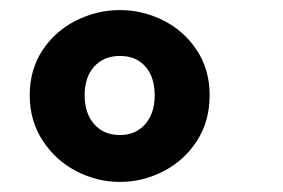

<svg xmlns="http://www.w3.org/2000/svg" viewBox="-20 -730 561 381"><path d="M39 -541Q39 -592 64.5 -630.5Q90 -669 131.5 -689.5Q173 -710 218 -710Q263 -710 304 -689.5Q345 -669 370.5 -630.5Q396 -592 396 -541Q396 -489 370.5 -450Q345 -411 304 -390Q263 -369 218 -369Q173 -369 132 -390Q91 -411 65 -450.5Q39 -490 39 -541ZM287 -541Q287 -577 268.5 -598Q250 -619 218 -619Q186 -619 167 -598Q148 -577 148 -541Q148 -505 167 -483.5Q186 -462 218 -462Q249 -462 268 -483.5Q287 -505 287 -541Z"/></svg>

Font: FiraGOUPP
Style: Bold
Weight: 700
Designer: bBox Type
Foundry: bBox Type GmbH
Version: Version 1.001